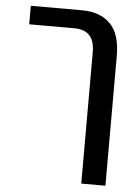

<svg xmlns="http://www.w3.org/2000/svg" viewBox="-54 -604 615 847"><g transform="rotate(5 253.5 -181.0)"><path d="M338 -380Q338 -433 315 -456.5Q292 -480 248 -480H48V-562H275Q355 -562 400 -517Q445 -472 445 -375V200H338Z"/></g></svg>

Font: Assistant SemiBold
Style: Regular
Weight: 600
Designer: Hebrew By Ben Nathan, Latin by Paul Hunt
Version: Version 2.001; ttfautohint (v1.6)